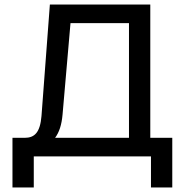

<svg xmlns="http://www.w3.org/2000/svg" viewBox="-20 -690 820 847"><path d="M200 -670 163 -178C157 -106 133 -82 89 -82H35V137H129V0H646V137H740V-82H643V-670ZM223 -82C241 -106 252 -139 256 -185L291 -588H549V-82Z"/></svg>

Font: LT Wave Alt
Style: Regular
Weight: 400
Designer: Daniel Lyons
Version: Version 2.5 (Glyphs App)